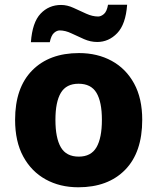

<svg xmlns="http://www.w3.org/2000/svg" viewBox="-20 -784 667 814"><path d="M583 -276Q583 -138 510.5 -64Q438 10 312 10Q234 10 173.5 -23.5Q113 -57 78.5 -120.5Q44 -184 44 -276Q44 -412 116.5 -485.5Q189 -559 315 -559Q393 -559 453.5 -526Q514 -493 548.5 -430Q583 -367 583 -276ZM215 -276Q215 -199 238 -159.5Q261 -120 314 -120Q366 -120 389 -159.5Q412 -199 412 -276Q412 -352 389 -390.5Q366 -429 313 -429Q261 -429 238 -390.5Q215 -352 215 -276ZM111 -605Q117 -689 152 -726Q187 -763 239 -763Q265 -763 292 -750.5Q319 -738 345.5 -726Q372 -714 396 -714Q408 -714 420.5 -724.5Q433 -735 438 -764H519Q513 -681 477 -643.5Q441 -606 392 -606Q364 -606 336.5 -618Q309 -630 283 -642.5Q257 -655 233 -655Q221 -655 209 -644.5Q197 -634 191 -605Z"/></svg>

Font: Noto Sans Gujarati UI ExtraBold
Style: Regular
Weight: 800
Designer: Jelle Bosma - Monotype Design Team, Universal Thirst
Foundry: Monotype Imaging Inc.
Version: Version 2.106; ttfautohint (v1.8.4.7-5d5b)